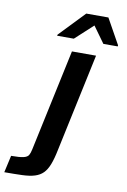

<svg xmlns="http://www.w3.org/2000/svg" viewBox="-208 -785 689 1043"><g transform="rotate(10 136.5 -263.0)"><path d="M-108 200 -87 106Q-41 106 -19.5 101Q2 96 9 84Q16 72 20 52L140 -510H273L158 30Q148 80 135.5 112Q123 144 105 162Q87 180 59.5 188.5Q32 197 -9 198.5Q-50 200 -108 200ZM46 -580 47 -586 181 -726H303L381 -586L380 -580H301L236 -670L138 -580Z"/></g></svg>

Font: Saira SemiExpanded SemiBold
Style: Italic
Weight: 600
Width: 6
Italic angle: -12°
Designer: Hector Gatti with collaboration of the Omnibus-Type team
Foundry: Omnibus-Type
Version: Version 1.101